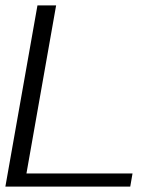

<svg xmlns="http://www.w3.org/2000/svg" viewBox="-21 -695 622 715"><path d="M-1 0 118.5 -675H188L77.5 -49H472.5L464 0Z"/></svg>

Font: Anybody ExtraExpanded Light
Style: Italic
Weight: 300
Width: 8
Italic angle: -10°
Designer: Tyler Finck
Foundry: Etcetera Type Company
Version: Version 1.010; ttfautohint (v1.8.3) -l 8 -r 50 -G 200 -x 14 